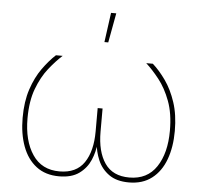

<svg xmlns="http://www.w3.org/2000/svg" viewBox="-53 -813 923 875"><g transform="rotate(5 408.0 -375.5)"><path d="M248.5 5.9Q186 5.9 144 -26.4Q102.1 -58.6 81.1 -115.5Q60.1 -172.4 60.1 -245.6Q60.1 -320.3 78.9 -376.7Q97.7 -433.1 127 -473.9Q156.2 -514.6 186.5 -542.5H217.3Q187.5 -515.6 156.2 -476.3Q125 -437 103.8 -380.6Q82.5 -324.2 82.5 -245.1Q82.5 -142.6 124.8 -79.6Q167 -16.6 248.5 -16.6Q325.2 -16.6 361.1 -69.3Q397 -122.1 397 -212.9V-319.3H419.4V-212.9Q419.4 -122.1 455.6 -69.3Q491.7 -16.6 567.9 -16.6Q649.9 -16.6 691.9 -79.6Q733.9 -142.6 733.9 -245.1Q733.9 -324.2 712.6 -380.6Q691.4 -437 660.4 -476.3Q629.4 -515.6 599.6 -542.5H629.9Q661.1 -514.6 689.9 -473.9Q718.8 -433.1 737.5 -376.7Q756.3 -320.3 756.3 -245.6Q756.3 -172.4 735.4 -115.5Q714.4 -58.6 672.4 -26.4Q630.4 5.9 567.9 5.9Q511.2 5.9 476.6 -19Q441.9 -43.9 425.5 -82.5Q409.2 -121.1 406.2 -162.1H410.2Q407.7 -121.1 391.1 -82.5Q374.5 -43.9 340.1 -19Q305.7 5.9 248.5 5.9ZM401.4 -621.6 419.9 -756.8H443.8L418.9 -621.6Z"/></g></svg>

Font: Inter 16pt Thin
Style: Regular
Weight: 250
Version: Version 4.001;git-66647c0bb